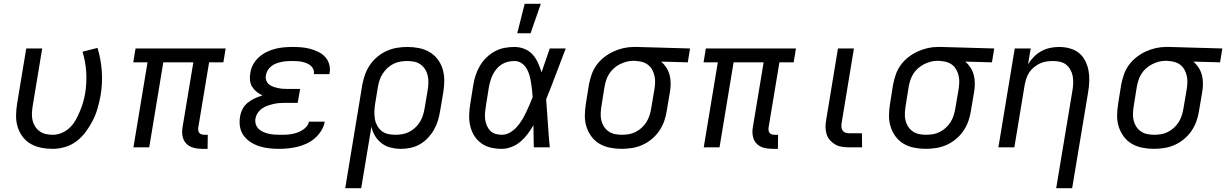

<svg xmlns="http://www.w3.org/2000/svg" viewBox="-20 -775 6450 1010"><path d="M258 8Q226 8 196 2Q166 -4 141 -18.5Q116 -33 98.5 -56.5Q81 -80 72.5 -108.5Q64 -137 64.5 -168Q65 -199 70 -230L118 -520H202L152 -218Q149 -199 148 -180Q147 -161 151 -143Q155 -125 164.5 -110Q174 -95 188.5 -84.5Q203 -74 221 -70Q239 -66 258 -66Q282 -66 305.5 -76Q329 -86 347.5 -104Q366 -122 378.5 -144.5Q391 -167 400.5 -190Q410 -213 417 -236.5Q424 -260 428 -284Q437 -340 433.5 -396Q430 -452 414 -503L493 -523Q511 -464 515.5 -400.5Q520 -337 509 -272Q503 -240 494 -207.5Q485 -175 469.5 -144Q454 -113 433.5 -84.5Q413 -56 385 -34Q357 -12 323.5 -2Q290 8 258 8Z M1072 8H1043Q1019 8 997 2Q975 -4 960 -19.5Q945 -35 940.5 -58Q936 -81 940 -104L997 -447H839L765 0H682L756 -447H681L693 -520H1167L1155 -447H1080L1023 -104Q1022 -96 1023 -88.5Q1024 -81 1028.5 -75.5Q1033 -70 1040.5 -68Q1048 -66 1056 -66H1073Z M1448 8Q1421 8 1394.5 5Q1368 2 1343.5 -6Q1319 -14 1298 -27.5Q1277 -41 1262 -61.5Q1247 -82 1242.5 -108Q1238 -134 1243 -162Q1246 -182 1256 -201.5Q1266 -221 1283.5 -235Q1301 -249 1321 -258Q1341 -267 1361 -273Q1344 -281 1330 -292Q1316 -303 1306.5 -318.5Q1297 -334 1295 -353Q1293 -372 1297 -392Q1300 -415 1312 -436.5Q1324 -458 1342.5 -474.5Q1361 -491 1382.5 -501.5Q1404 -512 1427 -518Q1450 -524 1473.5 -526Q1497 -528 1519 -528Q1543 -528 1566.5 -526Q1590 -524 1612 -518Q1634 -512 1654.5 -502Q1675 -492 1690 -476Q1705 -460 1711.5 -437.5Q1718 -415 1714 -391L1713 -385H1630L1631 -387Q1633 -401 1627.5 -412.5Q1622 -424 1612 -431.5Q1602 -439 1590.5 -443.5Q1579 -448 1566 -450.5Q1553 -453 1540 -453.5Q1527 -454 1513 -454Q1500 -454 1486.5 -453Q1473 -452 1459.5 -449Q1446 -446 1432.5 -441Q1419 -436 1407.5 -427Q1396 -418 1388.5 -405.5Q1381 -393 1379 -380Q1376 -366 1380 -353.5Q1384 -341 1393.5 -332.5Q1403 -324 1415.5 -319.5Q1428 -315 1441 -312Q1454 -309 1467.5 -308Q1481 -307 1495 -307H1559L1546 -234H1482Q1467 -234 1451.5 -233Q1436 -232 1420.5 -228.5Q1405 -225 1389 -219.5Q1373 -214 1359.5 -205Q1346 -196 1336.5 -182Q1327 -168 1324 -152Q1321 -137 1325.5 -122Q1330 -107 1340.5 -97Q1351 -87 1364.5 -81Q1378 -75 1393 -71.5Q1408 -68 1423.5 -67Q1439 -66 1455 -66Q1469 -66 1483.5 -66.5Q1498 -67 1512.5 -69.5Q1527 -72 1541 -76.5Q1555 -81 1568.5 -89Q1582 -97 1592.5 -109Q1603 -121 1605 -135H1688V-134Q1684 -110 1670 -87.5Q1656 -65 1636.5 -48Q1617 -31 1593.5 -20Q1570 -9 1545.5 -3Q1521 3 1496.5 5.5Q1472 8 1448 8Z M1796 215 1886 -330Q1891 -357 1900.5 -383.5Q1910 -410 1926.5 -434Q1943 -458 1966 -477Q1989 -496 2015 -507.5Q2041 -519 2068.5 -523.5Q2096 -528 2123 -528Q2154 -528 2184 -522Q2214 -516 2239 -501.5Q2264 -487 2282 -463.5Q2300 -440 2308.5 -411.5Q2317 -383 2317 -352Q2317 -321 2312 -290L2295 -190Q2291 -165 2283.5 -140.5Q2276 -116 2263 -93Q2250 -70 2231.5 -50Q2213 -30 2189.5 -16.5Q2166 -3 2140.5 2.5Q2115 8 2090 8Q2062 8 2035.5 1.5Q2009 -5 1988 -21Q1967 -37 1953 -60Q1939 -83 1934 -109L1880 215ZM2059 -66Q2077 -66 2095.5 -69Q2114 -72 2131 -80.5Q2148 -89 2163 -102.5Q2178 -116 2188 -132Q2198 -148 2204 -166Q2210 -184 2213 -202L2230 -302Q2233 -321 2233.5 -340Q2234 -359 2230 -377Q2226 -395 2216.5 -410Q2207 -425 2193 -435.5Q2179 -446 2160.5 -450Q2142 -454 2123 -454Q2105 -454 2086.5 -451Q2068 -448 2050.5 -439.5Q2033 -431 2018.5 -417.5Q2004 -404 1993.5 -388Q1983 -372 1977 -354Q1971 -336 1968 -318L1953 -227Q1950 -207 1949.5 -187.5Q1949 -168 1952 -149.5Q1955 -131 1964 -114.5Q1973 -98 1987 -86.5Q2001 -75 2020 -70.5Q2039 -66 2059 -66Z M2620 8Q2590 8 2562 1.5Q2534 -5 2511.5 -21.5Q2489 -38 2474.5 -61.5Q2460 -85 2453.5 -113Q2447 -141 2448 -170.5Q2449 -200 2454 -230L2470 -330Q2474 -355 2482.5 -380.5Q2491 -406 2505 -429.5Q2519 -453 2539 -472.5Q2559 -492 2583 -505Q2607 -518 2633.5 -523Q2660 -528 2686 -528Q2714 -528 2739.5 -517.5Q2765 -507 2782 -488Q2799 -469 2810 -444.5Q2821 -420 2829 -394Q2839 -426 2850.5 -457.5Q2862 -489 2872 -520H2956Q2930 -453 2905 -386Q2880 -319 2853 -253Q2858 -190 2862 -126.5Q2866 -63 2872 0H2788Q2787 -28 2787 -56Q2787 -84 2786 -113L2787 -114Q2786 -115 2786 -115Q2786 -115 2786 -116Q2772 -92 2755.5 -70Q2739 -48 2718 -30Q2697 -12 2671 -2Q2645 8 2620 8ZM2620 -66Q2642 -66 2662 -77.5Q2682 -89 2697.5 -106Q2713 -123 2725 -142.5Q2737 -162 2746.5 -182Q2756 -202 2765 -222.5Q2774 -243 2782 -264Q2781 -284 2778.5 -304Q2776 -324 2773 -343.5Q2770 -363 2764.5 -381.5Q2759 -400 2749 -416.5Q2739 -433 2722.5 -443.5Q2706 -454 2686 -454Q2669 -454 2652 -450Q2635 -446 2619.5 -436.5Q2604 -427 2592.5 -413Q2581 -399 2573 -383.5Q2565 -368 2560 -351Q2555 -334 2552 -318L2536 -218Q2533 -200 2531.5 -182.5Q2530 -165 2532 -148Q2534 -131 2540.5 -115.5Q2547 -100 2558 -88Q2569 -76 2586 -71Q2603 -66 2620 -66ZM2701 -600 2740 -755H2825L2771 -600Z M3250 8Q3219 8 3189 2Q3159 -4 3134 -18.5Q3109 -33 3091.5 -56.5Q3074 -80 3065 -108.5Q3056 -137 3056.5 -168Q3057 -199 3062 -230L3078 -330Q3083 -356 3092 -382.5Q3101 -409 3118 -432.5Q3135 -456 3158 -474Q3181 -492 3207 -504Q3233 -516 3260 -522Q3287 -528 3314 -528H3331L3610 -520L3598 -447L3458 -451Q3474 -437 3485.5 -419Q3497 -401 3502.5 -380Q3508 -359 3508 -336Q3508 -313 3504 -290L3487 -190Q3483 -163 3473.5 -136.5Q3464 -110 3447.5 -86Q3431 -62 3408 -43Q3385 -24 3359 -12.5Q3333 -1 3305 3.5Q3277 8 3250 8ZM3251 -66Q3269 -66 3287.5 -69Q3306 -72 3323 -80.5Q3340 -89 3355 -102.5Q3370 -116 3380 -132Q3390 -148 3396 -166Q3402 -184 3405 -202L3422 -302Q3425 -320 3426 -338Q3427 -356 3423.5 -373Q3420 -390 3412.5 -405Q3405 -420 3392.5 -431Q3380 -442 3363.5 -447.5Q3347 -453 3329 -454L3319 -455H3310Q3292 -455 3274 -450Q3256 -445 3239.5 -436.5Q3223 -428 3208.5 -415Q3194 -402 3184 -386Q3174 -370 3168.5 -352.5Q3163 -335 3160 -318L3144 -218Q3141 -199 3140 -180Q3139 -161 3143 -143Q3147 -125 3156.5 -110Q3166 -95 3180.5 -84.5Q3195 -74 3213.5 -70Q3232 -66 3251 -66Z M4072 8H4043Q4019 8 3997 2Q3975 -4 3960 -19.5Q3945 -35 3940.5 -58Q3936 -81 3940 -104L3997 -447H3839L3765 0H3682L3756 -447H3681L3693 -520H4167L4155 -447H4080L4023 -104Q4022 -96 4023 -88.5Q4024 -81 4028.5 -75.5Q4033 -70 4040.5 -68Q4048 -66 4056 -66H4073Z M4515 0H4446Q4427 0 4408 -3Q4389 -6 4373.5 -15Q4358 -24 4346 -37.5Q4334 -51 4328.5 -68.5Q4323 -86 4322.5 -105Q4322 -124 4326 -144L4388 -520H4472L4408 -132Q4406 -121 4406 -110.5Q4406 -100 4411 -91Q4416 -82 4425.5 -78Q4435 -74 4446 -74H4514Z M4850 8Q4819 8 4789 2Q4759 -4 4734 -18.5Q4709 -33 4691.5 -56.5Q4674 -80 4665 -108.5Q4656 -137 4656.5 -168Q4657 -199 4662 -230L4678 -330Q4683 -356 4692 -382.5Q4701 -409 4718 -432.5Q4735 -456 4758 -474Q4781 -492 4807 -504Q4833 -516 4860 -522Q4887 -528 4914 -528H4931L5210 -520L5198 -447L5058 -451Q5074 -437 5085.5 -419Q5097 -401 5102.5 -380Q5108 -359 5108 -336Q5108 -313 5104 -290L5087 -190Q5083 -163 5073.5 -136.5Q5064 -110 5047.5 -86Q5031 -62 5008 -43Q4985 -24 4959 -12.5Q4933 -1 4905 3.5Q4877 8 4850 8ZM4851 -66Q4869 -66 4887.5 -69Q4906 -72 4923 -80.5Q4940 -89 4955 -102.5Q4970 -116 4980 -132Q4990 -148 4996 -166Q5002 -184 5005 -202L5022 -302Q5025 -320 5026 -338Q5027 -356 5023.5 -373Q5020 -390 5012.5 -405Q5005 -420 4992.5 -431Q4980 -442 4963.5 -447.5Q4947 -453 4929 -454L4919 -455H4910Q4892 -455 4874 -450Q4856 -445 4839.5 -436.5Q4823 -428 4808.5 -415Q4794 -402 4784 -386Q4774 -370 4768.5 -352.5Q4763 -335 4760 -318L4744 -218Q4741 -199 4740 -180Q4739 -161 4743 -143Q4747 -125 4756.5 -110Q4766 -95 4780.5 -84.5Q4795 -74 4813.5 -70Q4832 -66 4851 -66Z M5536 215 5622 -302Q5625 -321 5625.5 -340Q5626 -359 5622.5 -376.5Q5619 -394 5610 -409.5Q5601 -425 5587.5 -435.5Q5574 -446 5556 -450Q5538 -454 5519 -454Q5502 -454 5484.5 -451.5Q5467 -449 5450 -441Q5433 -433 5418.5 -421Q5404 -409 5394 -393.5Q5384 -378 5378.5 -361Q5373 -344 5370 -327L5316 0H5232L5318 -520H5402L5388 -437Q5401 -458 5418.5 -476Q5436 -494 5458 -506Q5480 -518 5504 -523Q5528 -528 5551 -528Q5580 -528 5607.5 -520.5Q5635 -513 5655.5 -496.5Q5676 -480 5688.5 -455.5Q5701 -431 5706 -404Q5711 -377 5710 -348Q5709 -319 5704 -290L5620 215Z M6050 8Q6019 8 5989 2Q5959 -4 5934 -18.5Q5909 -33 5891.5 -56.5Q5874 -80 5865 -108.5Q5856 -137 5856.5 -168Q5857 -199 5862 -230L5878 -330Q5883 -356 5892 -382.5Q5901 -409 5918 -432.5Q5935 -456 5958 -474Q5981 -492 6007 -504Q6033 -516 6060 -522Q6087 -528 6114 -528H6131L6410 -520L6398 -447L6258 -451Q6274 -437 6285.5 -419Q6297 -401 6302.5 -380Q6308 -359 6308 -336Q6308 -313 6304 -290L6287 -190Q6283 -163 6273.5 -136.5Q6264 -110 6247.5 -86Q6231 -62 6208 -43Q6185 -24 6159 -12.5Q6133 -1 6105 3.5Q6077 8 6050 8ZM6051 -66Q6069 -66 6087.5 -69Q6106 -72 6123 -80.5Q6140 -89 6155 -102.5Q6170 -116 6180 -132Q6190 -148 6196 -166Q6202 -184 6205 -202L6222 -302Q6225 -320 6226 -338Q6227 -356 6223.5 -373Q6220 -390 6212.5 -405Q6205 -420 6192.5 -431Q6180 -442 6163.5 -447.5Q6147 -453 6129 -454L6119 -455H6110Q6092 -455 6074 -450Q6056 -445 6039.5 -436.5Q6023 -428 6008.5 -415Q5994 -402 5984 -386Q5974 -370 5968.5 -352.5Q5963 -335 5960 -318L5944 -218Q5941 -199 5940 -180Q5939 -161 5943 -143Q5947 -125 5956.5 -110Q5966 -95 5980.5 -84.5Q5995 -74 6013.5 -70Q6032 -66 6051 -66Z"/></svg>

Font: Iosevka Aile Oblique
Style: Regular
Weight: 400
Italic angle: -9°
Designer: Belleve Invis
Foundry: Belleve Invis
Version: Version 31.1.0; ttfautohint (v1.8.4)